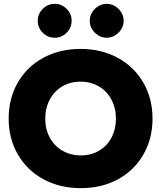

<svg xmlns="http://www.w3.org/2000/svg" viewBox="-20 -965 837 997"><path d="M25 -349Q25 -454 72.5 -536.5Q120 -619 205 -665Q290 -711 398 -711Q506 -711 591 -665Q676 -619 724 -536.5Q772 -454 772 -349Q772 -245 724.5 -162.5Q677 -80 592.5 -34Q508 12 400 12Q291 12 206 -34Q121 -80 73 -162.5Q25 -245 25 -349ZM400 -158Q453 -158 494.5 -182.5Q536 -207 559 -250.5Q582 -294 582 -349Q582 -404 558.5 -448Q535 -492 493 -516.5Q451 -541 398 -541Q345 -541 303.5 -516.5Q262 -492 238.5 -448Q215 -404 215 -349Q215 -294 238.5 -250.5Q262 -207 304.5 -182.5Q347 -158 400 -158ZM446 -857Q446 -892 472.5 -918.5Q499 -945 534 -945Q569 -945 595.5 -918.5Q622 -892 622 -857Q622 -822 595.5 -795.5Q569 -769 534 -769Q499 -769 472.5 -795.5Q446 -822 446 -857ZM264 -945Q300 -945 326 -919Q352 -893 352 -857Q352 -821 326 -795Q300 -769 264 -769Q228 -769 202 -795Q176 -821 176 -857Q176 -893 202 -919Q228 -945 264 -945Z"/></svg>

Font: Oak Sans Black
Style: Regular
Weight: 900
Designer: Erik Kennedy, Walven
Foundry: Erik Kennedy, Walven
Version: Version 1.000